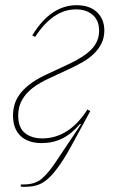

<svg xmlns="http://www.w3.org/2000/svg" viewBox="-20 -538 456 738"><path d="M140 12Q88 12 59 -15.5Q30 -43 30 -94Q30 -114 35.5 -134.5Q41 -155 55 -174.5Q69 -194 93 -213Q117 -232 155 -250L245 -292Q305 -320 333 -350Q361 -380 361 -420Q361 -459 336.5 -480.5Q312 -502 272 -502Q184 -502 115 -396L104 -402Q141 -462 183.5 -490Q226 -518 274 -518Q325 -518 353 -491Q381 -464 381 -421Q381 -393 370 -371Q359 -349 341 -331.5Q323 -314 300.5 -301Q278 -288 255 -277L165 -235Q131 -219 109 -202.5Q87 -186 74 -168Q61 -150 55.5 -132Q50 -114 50 -95Q50 -47 76 -26.5Q102 -6 142 -6Q245 -6 316 -117L327 -111L265 3Q235 59 213 91Q191 123 172 142Q151 163 129 171.5Q107 180 77 180Q73 180 69 180Q65 180 60 179V171H71Q115 171 141 148.5Q167 126 194 85L291 -60L288 -62Q256 -24 220 -6Q184 12 140 12Z"/></svg>

Font: IBM Plex Serif Thin
Style: Italic
Weight: 100
Italic angle: -14°
Designer: Mike Abbink, Paul van der Laan, Pieter van Rosmalen
Foundry: Bold Monday
Version: Version 3.001